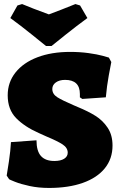

<svg xmlns="http://www.w3.org/2000/svg" viewBox="-20 -915 591 947"><path d="M25 -31 13 -49Q16 -65 24 -119Q32 -173 34 -214L160 -223Q160 -170 182 -145.5Q204 -121 248 -121Q279 -121 296.5 -132Q314 -143 314 -162Q314 -186 289 -202.5Q264 -219 211 -241L171 -259Q101 -290 59.5 -332.5Q18 -375 18 -445Q18 -509 56.5 -557.5Q95 -606 164.5 -632.5Q234 -659 326 -659Q375 -659 417.5 -653Q460 -647 485.5 -640Q511 -633 517 -631L529 -609Q526 -595 516.5 -543Q507 -491 502 -435L386 -427L374 -435V-451Q374 -521 301 -521Q273 -521 255.5 -508.5Q238 -496 238 -476Q238 -451 262.5 -435.5Q287 -420 343 -396L364 -387Q415 -366 451 -343.5Q487 -321 511 -285Q535 -249 535 -197Q535 -132 497 -85Q459 -38 388.5 -13Q318 12 222 12Q170 12 126 2.5Q82 -7 53.5 -18.5Q25 -30 25 -31ZM31 -826 66 -888 89 -895Q136 -875 221 -844Q273 -863 352 -895L375 -888L411 -826Q359 -788 304.5 -744.5Q250 -701 234 -688H207Q191 -701 137 -744.5Q83 -788 31 -826Z"/></svg>

Font: Alegreya SC Black
Style: Regular
Weight: 900
Designer: Juan Pablo del Peral
Foundry: Huerta Tipografica
Version: Version 2.007; ttfautohint (v1.6)